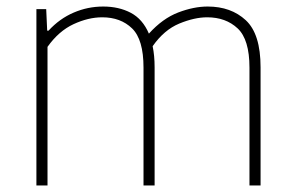

<svg xmlns="http://www.w3.org/2000/svg" viewBox="-20 -568 902 588"><path d="M91.5 0V-540H121.5L124.5 -474H128.5Q162.5 -511 205.8 -529.5Q249 -548 296 -548Q344 -548 380.5 -528.8Q417 -509.5 436 -465Q478 -511.5 525.8 -529.8Q573.5 -548 616 -548Q687.5 -548 732.8 -506Q778 -464 778 -362V0H744V-361Q744 -447 707.8 -481Q671.5 -515 614.5 -515Q575.5 -515 529 -495.8Q482.5 -476.5 447.5 -426.5Q453.5 -397.5 453.5 -362V0H419.5V-361Q419.5 -447 384.5 -481Q349.5 -515 293 -515Q250.5 -515 205.2 -494Q160 -473 125.5 -424.5V0Z"/></svg>

Font: Encode Sans SemiExpanded SemiExpanded Thin
Style: Regular
Weight: 100
Width: 6
Designer: Multiple Designers
Foundry: Impallari Type
Version: Version 3.000; ttfautohint (v1.8.3) -l 8 -r 50 -G 200 -x 14 